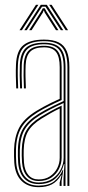

<svg xmlns="http://www.w3.org/2000/svg" viewBox="-20 -770 366 795"><path d="M259.2 0V-492Q259.2 -549.5 236.8 -574.5Q214.2 -599.5 162.2 -599.5Q108.8 -599.5 82.6 -577.6Q56.5 -555.8 54.2 -501.8Q53.2 -479.8 53.6 -454.5Q54 -429.2 55.2 -404H47.2Q46 -429.8 45.6 -454.9Q45.2 -480 46.2 -502Q48.5 -560 76.9 -583Q105.2 -606 162.2 -606Q199.8 -606 222.9 -594.5Q246 -583 256.6 -557.9Q267.2 -532.8 267.2 -492V0ZM140.2 -14.2Q173.8 -14.2 196.8 -29.6Q219.8 -45 231.6 -68.5Q243.5 -92 243.5 -116.5V-343.5Q214 -330.5 188.1 -316.9Q162.2 -303.2 144 -292Q101 -265.5 82.2 -233.6Q63.5 -201.8 62.2 -150Q62 -134 62.1 -123.1Q62.2 -112.2 63.2 -96.8Q66.2 -56.5 86.5 -35.4Q106.8 -14.2 140.2 -14.2ZM140.2 -20.5Q109.5 -20.5 91.8 -40.6Q74 -60.8 71.2 -97.8Q70 -115.5 70 -125.4Q70 -135.2 70.2 -149.5Q71.5 -199.8 89.2 -230Q107 -260.2 148.5 -285.8Q167.8 -297.5 190.4 -310Q213 -322.5 235.2 -332.5V-116.5Q235.2 -94 224.8 -71.9Q214.2 -49.8 193.2 -35.1Q172.2 -20.5 140.2 -20.5ZM140.2 -27Q167.5 -27 186.9 -39.9Q206.2 -52.8 216.8 -73.2Q227.2 -93.8 227.2 -116.5V-320.8Q207 -311.2 189.2 -301Q171.5 -290.8 152.2 -279Q112.8 -254.8 96.1 -225.9Q79.5 -197 78.2 -149.2Q78 -136.8 78 -126Q78 -115.2 79.2 -97.5Q81.8 -63.8 97.5 -45.4Q113.2 -27 140.2 -27ZM140.2 5Q95.8 5 69.4 -20.9Q43 -46.8 39.2 -96Q38.2 -111 38.1 -123.1Q38 -135.2 38.2 -151Q39.5 -201 58.5 -239.5Q77.5 -278 131.5 -311.2Q144.8 -319.2 159.8 -327.5Q174.8 -335.8 191.6 -344.1Q208.5 -352.5 227.2 -360.8V-492Q227.2 -535 212.2 -554.5Q197.2 -574 162.2 -574Q124 -574 105.9 -556.8Q87.8 -539.5 86.2 -500.5Q85.2 -478.5 85.6 -454.2Q86 -430 87.2 -404H79.2Q77.8 -433 77.6 -457Q77.5 -481 78.2 -500.8Q80 -542.5 99.6 -561.5Q119.2 -580.5 162.2 -580.5Q201.2 -580.5 218.2 -559.5Q235.2 -538.5 235.2 -492V-355.8Q206.5 -343 179.8 -329.4Q153 -315.8 135.5 -304.8Q89.2 -276.2 68.4 -241.1Q47.5 -206 46.2 -150.8Q46 -135 46.1 -123.4Q46.2 -111.8 47.2 -96.2Q50.8 -50.5 74.9 -26Q99 -1.5 140.2 -1.5Q182.5 -1.5 205.1 -20Q227.8 -38.5 240.2 -67.2H242.2L235 -20.5V0H227V-13.8L235 -44.5H233Q216.8 -18 194.5 -6.5Q172.2 5 140.2 5ZM243 0V-29.5L246.8 -90.8H244.8Q235.5 -54.8 209.9 -31.2Q184.2 -7.8 140.2 -7.8Q101.8 -7.8 80 -31.4Q58.2 -55 55.2 -96.8Q54.2 -113 54.1 -124.1Q54 -135.2 54.2 -150.2Q55.5 -204.2 75.4 -237.6Q95.2 -271 140 -298.5Q152.5 -306.2 168.1 -314.8Q183.8 -323.2 202.8 -332.6Q221.8 -342 243.5 -351.8V-492Q243.5 -542 224.6 -564.4Q205.8 -586.8 162.2 -586.8Q114.8 -586.8 93.5 -566.6Q72.2 -546.5 70.2 -501Q69.5 -482.8 69.6 -457.6Q69.8 -432.5 71.2 -404H63.2Q61.8 -432.2 61.6 -457.1Q61.5 -482 62.2 -501.2Q64.2 -550.5 87.6 -571.9Q111 -593.2 162.2 -593.2Q210 -593.2 230.6 -569.5Q251.2 -545.8 251.2 -492V0ZM60.8 -645 128.8 -750H138.8L70.8 -645ZM80.8 -645 148.8 -750H173.8L241.8 -645H231.8L178.2 -727.5L168.2 -742.5H154.2L144 -727.5L90.8 -645ZM100.8 -645 150.5 -722.8 157.2 -735.8H165.2L172.2 -722.8L221.8 -645H211.8L165 -718.2L162.2 -726H160.2L157.5 -718.2L110.8 -645ZM251.8 -645 183.8 -750H193.8L261.8 -645Z"/></svg>

Font: Big Shoulders Inline Text Thin Thin
Style: Regular
Weight: 250
Version: Version 2.002